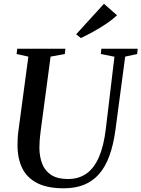

<svg xmlns="http://www.w3.org/2000/svg" viewBox="-20 -1006 763 1036"><path d="M655.5 -700.5 603 -306Q592 -224.5 570.2 -165Q548.5 -105.5 514.5 -66.8Q480.5 -28 433.2 -9Q386 10 324 10Q236.5 10 181.5 -17.8Q126.5 -45.5 100.8 -97Q75 -148.5 74.5 -219Q74.5 -236.5 75.2 -255.2Q76 -274 78.5 -293.5L133 -700.5L69.5 -714.5L73 -743H333L329.5 -714.5L253 -700.5L199.5 -300Q196 -274.5 194.2 -251.5Q192.5 -228.5 192.5 -208Q193 -159.5 208 -121.5Q223 -83.5 256.8 -61.8Q290.5 -40 347 -40Q404.5 -40 446 -69Q487.5 -98 513.8 -158Q540 -218 551 -311L597.5 -700L524 -714.5L527 -743H723L720 -714.5ZM416.5 -800.5 391 -821 541 -985.5 611.5 -923.5Q586.5 -900 553 -877.5Q519.5 -855 484 -835.5Q448.5 -816 416.5 -800.5Z"/></svg>

Font: Merriweather 96pt Medium
Style: Italic
Weight: 500
Italic angle: -7.8°
Version: Version 2.101